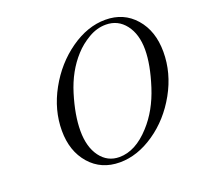

<svg xmlns="http://www.w3.org/2000/svg" viewBox="-126 -843 1039 1004"><g transform="rotate(-20 393.5 -341.5)"><path d="M147 -236.8Q147 -352.1 207 -460.9Q267.1 -569.8 363 -637.5Q459 -705.1 558.1 -705.1Q660.2 -705.1 723.6 -632.6Q787.1 -560.1 787.1 -443.8Q787.1 -326.7 726.6 -217.8Q666 -108.9 570.6 -43.5Q475.1 22 377 22Q273.9 22 210.4 -50.5Q147 -123 147 -236.8ZM237.8 -203.1Q237.8 -113.3 277.8 -59.1Q317.9 -4.9 383.8 -4.9Q473.6 -4.9 556.2 -96.2Q627 -173.3 664.1 -289.1Q701.2 -404.8 701.2 -487.8Q701.2 -573.7 660.2 -627Q619.1 -680.2 551.8 -680.2Q502 -680.2 455.1 -652.6Q408.2 -625 375 -587.9Q306.2 -512.7 272 -401.4Q237.8 -290 237.8 -203.1Z"/></g></svg>

Font: CMU Classical Serif
Style: Italic
Weight: 500
Italic angle: -14.04°
Version: Version 0.7.0